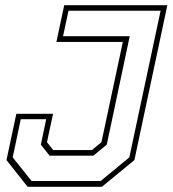

<svg xmlns="http://www.w3.org/2000/svg" viewBox="-20 -720 665 740"><path d="M86.5 0 5 -103 43 -281.5H184.5L161 -172L185 -141.5H334L371 -172L453.5 -558.5H197.5L227.5 -700H625L498 -103L372.5 0ZM101.5 -22.5H368L478.5 -113.5L599 -678.5H244L223 -580.5H480L391.5 -162.5L340 -120H171L137.5 -162.5L158 -260.5H60L29 -113.5Z"/></svg>

Font: Tourney ExtraLight
Style: Italic
Weight: 250
Italic angle: -12°
Version: Version 1.015